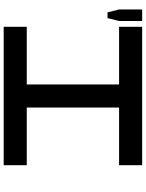

<svg xmlns="http://www.w3.org/2000/svg" viewBox="105 -895 790 1040"><g transform="rotate(90 500.0 -375.0)"><path d="M125 0V-125H437.5V-625H125V-750H875V-625H562.5V-125H875V0ZM31.2 -750H93.8V-625L78.1 -562.5H46.9L31.2 -625Z"/></g></svg>

Font: Xanmono
Style: Regular
Weight: 400
Designer: GGBotNet
Foundry: GGBotNet
Version: 1.00